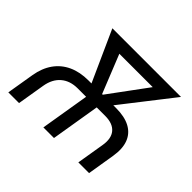

<svg xmlns="http://www.w3.org/2000/svg" viewBox="-161 -951 1175 1175"><g transform="rotate(45 426.5 -364.0)"><path d="M31.7 0 61.5 -178.7Q73.2 -249 107.9 -298.1Q142.6 -347.2 198 -372.8Q253.4 -398.4 327.6 -398.4H566.4Q639.6 -398.4 686.8 -373.3Q733.9 -348.1 752.7 -299.3Q771.5 -250.5 759.8 -178.7L730.5 0H637.7L667.5 -179.7Q678.7 -246.1 648.7 -281.7Q618.7 -317.4 552.7 -317.4H314.9Q249 -317.4 207.3 -281.7Q165.5 -246.1 154.3 -179.7L124.5 0ZM335 0 397.9 -380.4H489.7L426.8 0ZM396 -303.2 204.6 -727.5H313L468.3 -340.3L448.2 -303.2ZM414.1 -303.2 410.6 -344.2 692.9 -727.5H798.8L467.8 -303.2ZM260.7 -647.5 273.9 -727.5H722.2L709 -647.5Z"/></g></svg>

Font: Adwaita Sans
Style: Italic
Weight: 400
Italic angle: -9.39999°
Designer: Rasmus Andersson
Foundry: rsms
Version: Version 4.001;git-9221beed3